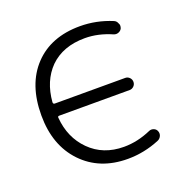

<svg xmlns="http://www.w3.org/2000/svg" viewBox="-103 -654 726 740"><g transform="rotate(-20 260.0 -284.0)"><path d="M445.3 -494.1Q441.4 -485.4 431.6 -481.4Q421.9 -477.5 412.1 -481.4Q356.4 -505.9 301.8 -505.9Q211.9 -505.9 158.2 -453.1Q107.4 -401.4 100.6 -316.4Q100.6 -308.6 107.4 -308.6H396.5Q406.2 -308.6 413.6 -301.3Q420.9 -293.9 420.9 -283.7Q420.9 -273.4 413.6 -266.1Q406.2 -258.8 396.5 -258.8H107.4Q100.6 -258.8 101.6 -252Q108.4 -168.9 162.1 -115.2Q216.8 -60.5 301.8 -60.5Q357.4 -60.5 413.1 -85Q421.9 -88.9 431.6 -85.4Q441.4 -82 445.3 -72.3Q447.3 -67.4 447.3 -62.5Q447.3 -57.6 445.3 -52.7Q440.4 -42 430.7 -38.1Q367.2 -11.7 299.8 -11.7Q184.6 -11.7 113.8 -85.9Q43 -160.2 43 -283.2Q43 -410.2 111.8 -482.9Q180.7 -555.7 299.8 -555.7Q367.2 -555.7 430.7 -529.3Q440.4 -525.4 444.3 -514.6Q447.3 -509.8 447.3 -504.9Q447.3 -500 445.3 -494.1Z"/></g></svg>

Font: Gen Jyuu Gothic P Light
Style: Regular
Weight: 200
Designer: [Source Han Sans]
Ryoko NISHIZUKA  (kana & ideographs); Paul D. Hunt (Latin, Greek & Cyrillic); Wenlong ZHANG  (bopomofo
Version: Version 1.002.20150607